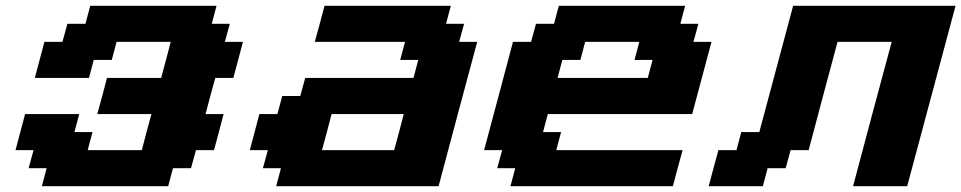

<svg xmlns="http://www.w3.org/2000/svg" viewBox="-20 -645 3330 665"><path d="M125 0H562.5L579.1 -62.5H641.6L658.7 -125H721.2Q727.1 -145.5 738 -187.3Q749 -229 754.4 -250H691.9Q697.3 -270.5 708.5 -312.3Q719.7 -354 725.6 -375H788.1Q793.9 -395.5 804.9 -437.3Q815.9 -479 821.3 -500H758.8L775.9 -562.5H713.4L730 -625H292.5L275.9 -562.5H213.4L196.3 -500H133.8Q128.4 -479 117.2 -437.5Q106 -396 100.6 -375H288.1L304.7 -437.5H367.2L383.8 -500H571.3Q565.9 -479 554.9 -437.3Q543.9 -395.5 538.1 -375H350.6Q345.2 -354 334 -312.3Q322.8 -270.5 316.9 -250H504.4Q498.5 -229 487.5 -187.3Q476.6 -145.5 471.2 -125H283.7L300.3 -187.5H237.8L254.4 -250H66.9Q61.5 -229 50.3 -187.3Q39.1 -145.5 33.7 -125H96.2L79.1 -62.5H141.6Z M936.5 0H1499Q1521 -83 1565.7 -250Q1610.4 -417 1632.8 -500H1570.3L1587.4 -562.5H1524.9L1541.5 -625H1104Q1098.6 -604 1087.4 -562.3Q1076.2 -520.5 1070.3 -500H1382.8L1366.2 -437.5H1428.7L1412.1 -375H1037.1L1020 -312.5H957.5L940.9 -250H878.4Q873 -229 861.8 -187.3Q850.6 -145.5 845.2 -125H907.7L890.6 -62.5H953.1ZM1345.2 -125H1095.2Q1101.1 -145.5 1112.1 -187.3Q1123 -229 1128.4 -250H1378.4Q1373 -229 1362.1 -187.3Q1351.1 -145.5 1345.2 -125Z M1748 0H2310.5Q2315.9 -21 2327.1 -62.5Q2338.4 -104 2344.2 -125H1906.7L1923.3 -187.5H1860.8L1877.4 -250H2377.4Q2388.7 -292 2410.9 -375.2Q2433.1 -458.5 2444.3 -500H2381.8L2398.9 -562.5H2336.4L2353 -625H1915.5L1898.9 -562.5H1836.4L1819.3 -500H1756.8Q1740.2 -437.5 1706.8 -312.5Q1673.3 -187.5 1656.7 -125H1719.2L1702.1 -62.5H1764.6ZM2223.6 -375H1911.1L1927.7 -437.5H1990.2L2006.8 -500H2194.3L2177.7 -437.5H2240.2Z M2934.6 0H3122.1Q3149.9 -104 3205.8 -312.3Q3261.7 -520.5 3289.6 -625H2727.1L2609.9 -187.5H2547.4L2530.8 -125H2468.3Q2462.4 -104 2451.2 -62.5Q2439.9 -21 2434.6 0H2622.1L2638.7 -62.5H2701.2L2718.3 -125H2780.8Q2797.4 -187.5 2830.6 -312.5Q2863.8 -437.5 2880.9 -500H3068.4Q3045.9 -417 3001.2 -250Q2956.5 -83 2934.6 0Z"/></svg>

Font: Faithful 32x
Style: SemiboldOblique
Weight: 400
Foundry: Faithful Resource Pack
Version: Version 1.0; January 27, 2023